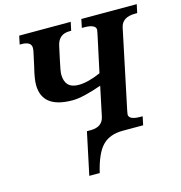

<svg xmlns="http://www.w3.org/2000/svg" viewBox="-130 -830 1086 1155"><g transform="rotate(-15 413.0 -252.0)"><path d="M502 -370.1 550.8 -597.2Q556.2 -622.1 556.2 -627Q556.2 -661.1 482.9 -661.1H470.2L481 -713.9H826.2L814.9 -661.1H801.8Q721.2 -661.1 708 -600.1L605 -109.9Q601.1 -91.3 601.1 -86.9Q601.1 -53.2 672.9 -53.2H686L674.8 0H547.9Q466.3 0 420.9 46.6Q375.5 93.3 348.1 210H283.2L338.9 -53.2H362.8Q435.1 -53.2 448.2 -113.8L486.8 -296.9Q367.7 -254.9 304.2 -254.9Q115.2 -254.9 115.2 -401.9Q115.2 -439.5 132.8 -509.8L150.9 -592.8Q154.8 -610.8 154.8 -621.1Q154.8 -661.1 94.2 -661.1H83L94.2 -713.9H415L403.8 -661.1H393.1Q326.2 -661.1 311 -594.2L293 -511.2Q277.8 -441.9 277.8 -423.8Q277.8 -335 363.8 -335Q421.9 -335 502 -370.1Z"/></g></svg>

Font: Droid Serif
Style: Bold Italic
Weight: 700
Italic angle: -12°
Designer: Monotype Design team
Foundry: Monotype Imaging Inc.
Version: Version 1.03